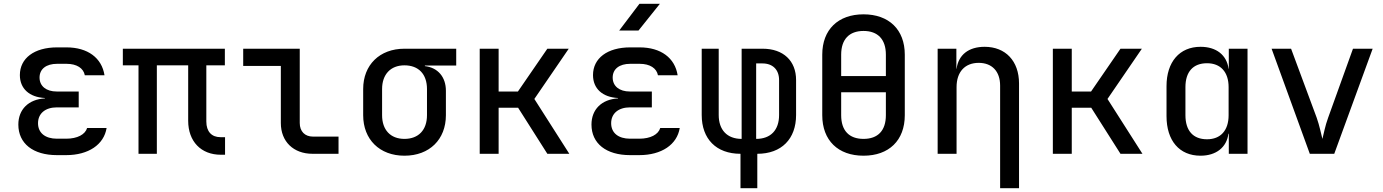

<svg xmlns="http://www.w3.org/2000/svg" viewBox="-20 -805 7240 1005"><path d="M326 7C443 7 524 -48 538 -135H436C426 -101 385 -79 326 -79H278C217 -79 179 -109 179 -160C179 -211 217 -243 278 -243H392V-326H277C222 -326 187 -354 187 -399C187 -444 222 -471 279 -471H328C382 -471 417 -448 424 -411H527C513 -502 439 -557 328 -557H279C159 -557 84 -500 84 -412C84 -341 134 -296 215 -292V-290C129 -285 76 -232 76 -153C76 -54 153 7 278 7Z M1158 5V-87H1134C1088 -87 1060 -116 1060 -169V-463H1157V-550H623V-463H705V0H801V-463H965V-173C965 -65 1032 5 1136 5Z M1752 0V-90H1618C1576 -90 1549 -117 1549 -161V-550H1253V-460H1450V-161C1450 -64 1516 0 1616 0Z M2368 -550H2097C1967 -550 1881 -465 1881 -339V-202C1881 -75 1967 10 2097 10C2228 10 2314 -75 2314 -202V-330C2314 -402 2272 -451 2204 -459V-462H2368ZM2215 -202C2215 -125 2171 -78 2097 -78C2024 -78 1980 -125 1980 -202V-339C1980 -415 2024 -463 2097 -463C2171 -463 2215 -417 2215 -339Z M2590 0V-241H2692L2845 0H2960L2777 -287L2957 -550H2845L2691 -326H2590V-550H2491V0Z M3322 -645 3434 -785H3327L3221 -645ZM3326 7C3443 7 3524 -48 3538 -135H3436C3426 -101 3385 -79 3326 -79H3278C3217 -79 3179 -109 3179 -160C3179 -211 3217 -243 3278 -243H3392V-326H3277C3222 -326 3187 -354 3187 -399C3187 -444 3222 -471 3279 -471H3328C3382 -471 3417 -448 3424 -411H3527C3513 -502 3439 -557 3328 -557H3279C3159 -557 3084 -500 3084 -412C3084 -341 3134 -296 3215 -292V-290C3129 -285 3076 -232 3076 -153C3076 -54 3153 7 3278 7Z M3944 180V0C4071 0 4147 -78 4147 -203V-386C4147 -487 4080 -550 3972 -550H3862V-78C3786 -78 3742 -125 3742 -203V-550H3653V-203C3653 -78 3729 0 3856 0V180ZM3938 -473H3971C4025 -473 4058 -440 4058 -386V-203C4058 -124 4014 -78 3938 -78Z M4500 10C4633 10 4716 -70 4716 -202V-519C4716 -650 4633 -730 4500 -730C4367 -730 4284 -650 4284 -519V-202C4284 -70 4367 10 4500 10ZM4383 -519C4383 -599 4425 -643 4500 -643C4575 -643 4617 -599 4617 -519V-407H4383ZM4500 -78C4425 -78 4383 -121 4383 -202V-322H4617V-202C4617 -121 4575 -78 4500 -78Z M5134 -560C5050 -560 4997 -518 4987 -445H4986V-550H4888V0H4987V-349C4987 -429 5031 -476 5103 -476C5172 -476 5215 -432 5215 -357V180H5314V-368C5314 -486 5243 -560 5134 -560Z M5590 0V-241H5692L5845 0H5960L5777 -287L5957 -550H5845L5691 -326H5590V-550H5491V0Z M6412 -445H6411C6401 -517 6347 -560 6264 -560C6154 -560 6086 -481 6086 -354V-197C6086 -69 6153 10 6264 10C6346 10 6401 -34 6410 -105H6412V0H6510V-550H6412ZM6298 -76C6225 -76 6185 -121 6185 -202V-349C6185 -429 6225 -474 6298 -474C6369 -474 6411 -428 6411 -349V-202C6411 -122 6369 -76 6298 -76Z M6964 0 7165 -550H7062L6932 -189C6916 -146 6908 -100 6902 -78C6896 -100 6887 -147 6872 -189L6738 -550H6636L6836 0Z"/></svg>

Font: Tekne LDO Medium
Style: Regular
Weight: 500
Monospace: yes
Designer: Alessio Laiso, Mario Rullo, Paolo Rosset
Foundry: Alessio Laiso
Version: Version 1.000;hotconv 1.0.109;makeotfexe 2.5.65596